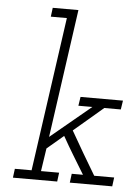

<svg xmlns="http://www.w3.org/2000/svg" viewBox="-53 -792 610 834"><g transform="rotate(5 251.5 -375.0)"><path d="M288 -39H337Q312 -80 288 -119.5Q264 -159 241 -200L169 -139L154 -39H233L228 0H35L40 -39H113L208 -711H138L143 -750H255L176 -190L352 -336H291L297 -375H482L476 -336H404Q368 -305 339 -280.5Q310 -256 276 -227Q303 -179 330.5 -132.5Q358 -86 386 -39H473L468 0H283Z"/></g></svg>

Font: Josefin Slab
Style: Italic
Weight: 400
Italic angle: -12°
Designer: Santiago Orozco
Foundry: Typemade
Version: Version 2.000